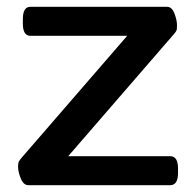

<svg xmlns="http://www.w3.org/2000/svg" viewBox="-20 -543 575 563"><path d="M63 0Q49 0 41 -19.5Q33 -39 33 -54Q33 -60 34 -65.5Q35 -71 43 -80L353 -438H69Q47 -438 47 -474V-487Q47 -523 69 -523H470Q484 -523 491.5 -503.5Q499 -484 499 -469Q499 -463 498.5 -457.5Q498 -452 490 -443L180 -85H479Q502 -85 502 -49V-36Q502 0 479 0Z"/></svg>

Font: Asap Semi Expanded Medium
Style: Regular
Weight: 500
Width: 6
Designer: Pablo Cosgaya
Foundry: Omnibus-Type
Version: Version 3.001; ttfautohint (v1.8.4.7-5d5b)